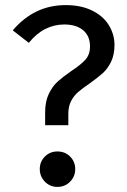

<svg xmlns="http://www.w3.org/2000/svg" viewBox="-20 -721 499 753"><path d="M238 -701Q298 -701 341.5 -679.5Q385 -658 407 -622Q429 -586 429 -545Q429 -506 415.5 -478.5Q402 -451 383 -434Q364 -417 332 -394Q304 -375 287 -360.5Q270 -346 259 -325Q248 -304 248 -275V-230H157V-280Q157 -323 171.5 -353Q186 -383 206 -401Q226 -419 259 -442Q297 -467 315 -487Q333 -507 333 -539Q333 -580 306 -602.5Q279 -625 232 -625Q193 -625 158 -607.5Q123 -590 93 -553L30 -602Q73 -652 124.5 -676.5Q176 -701 238 -701ZM205 -127Q235 -127 255 -107Q275 -87 275 -58Q275 -29 255 -8.5Q235 12 205 12Q176 12 156 -8.5Q136 -29 136 -58Q136 -87 156 -107Q176 -127 205 -127Z"/></svg>

Font: Firava
Style: Regular
Weight: 400
Designer: Carrois Corporate & Edenspiekermann AG
Foundry: Greg Finn Gibson
Version: Version 5.000